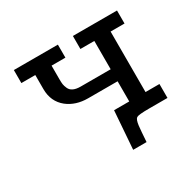

<svg xmlns="http://www.w3.org/2000/svg" viewBox="-135 -620 913 898"><g transform="rotate(-30 322.0 -171.0)"><path d="M43 -401.9V-472.2H280.8V-401.9H206.1V-329.1Q206.1 -311 207.5 -301Q209 -291 215.1 -277.1Q221.2 -263.2 236.1 -256.1Q251 -249 274.9 -249H437V-401.9H361.8V-472.2H600.1V-401.9H524.9V-75.2H600.1V0H501Q443.8 0 433.3 6.6Q422.9 13.2 418.9 44.9Q416 70.8 412.1 129.9H339.8L355 -75.2H437V-184.1H277.8Q211.9 -184.1 167 -219.2Q118.2 -258.3 118.2 -326.2V-401.9Z"/></g></svg>

Font: CMU Concrete
Style: Bold
Weight: 700
Version: Version 0.7.0